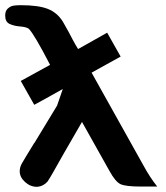

<svg xmlns="http://www.w3.org/2000/svg" viewBox="-48 -709 641 740"><path d="M-28 -649Q-28 -667 -18 -676Q-8 -685 3 -687Q14 -689 32 -689Q99 -689 135.5 -675Q172 -661 194 -626L216 -587Q220 -579 232 -556.5Q244 -534 253 -520Q271 -530 309 -551.5Q347 -573 365 -583L417 -491L305 -429L505 -71Q530 -25 558 10H495Q437 10 417 1Q397 -8 374 -50L268 -239Q227 -169 197 -116Q167 -63 156 -43.5Q145 -24 135 -9Q119 9 96 11H94Q69 11 48.5 -7.5Q28 -26 28 -49Q28 -64 36 -78.5Q44 -93 84 -158V-157Q112 -203 172 -302L194 -366Q116 -322 84 -305L32 -397L145 -459Q84 -577 63 -598Q54 -605 29.5 -607Q5 -609 -11.5 -617Q-28 -625 -28 -649Z"/></svg>

Font: Coval
Style: Bold
Weight: 700
Foundry: Context Ltd
Version: Version 001.000